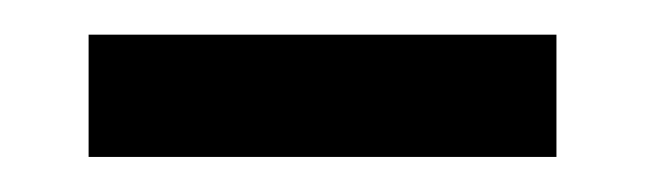

<svg xmlns="http://www.w3.org/2000/svg" viewBox="-20 -717 366 109"><path d="M295.9 -627.9Q295.9 -645.5 295.9 -697.3Q229.5 -697.3 30.3 -697.3Q30.3 -679.7 30.3 -627.9Q96.7 -627.9 295.9 -627.9Z"/></svg>

Font: DaxlinePro-Medium
Style: Medium
Weight: 400
Designer: Hans Reichel
Version: Version 7.502; 2006